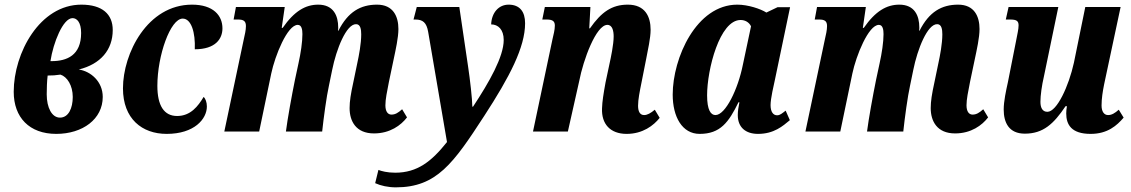

<svg xmlns="http://www.w3.org/2000/svg" viewBox="-20 -566 4865 826"><path d="M222 10C336 10 422 -54 422 -149C422 -215 371 -259 319 -267C412 -290 465 -351 465 -437C465 -505 420 -546 330 -546C151 -546 39 -338 39 -171C39 -61 106 10 222 10ZM197 -303C209 -382 251 -488 292 -488C311 -488 329 -470 329 -424C329 -328 268 -303 202 -303ZM238 -60C203 -60 181 -103 181 -160C181 -184 182 -217 185 -241C207 -241 219 -242 240 -245C269 -236 293 -198 293 -149C293 -101 275 -60 238 -60Z M697 10C816 10 870 -54 870 -108C870 -126 864 -142 856 -149C832 -109 800 -67 742 -67C686 -67 657 -111 657 -197C657 -327 713 -486 766 -486C803 -486 821 -426 818 -354C907 -354 937 -399 937 -444C937 -499 898 -546 806 -546C614 -546 509 -336 509 -186C509 -55 591 10 697 10Z M1589 8C1658 8 1705 -27 1731 -61L1710 -96C1693 -81 1681 -73 1664 -73C1648 -73 1638 -87 1638 -113C1638 -139 1645 -172 1653 -213L1674 -313C1682 -351 1694 -404 1694 -441C1694 -495 1672 -546 1602 -546C1531 -546 1477 -515 1436 -434H1434C1435 -439 1435 -444 1435 -448C1435 -498 1415 -546 1349 -546C1294 -546 1246 -518 1196 -446H1192L1205 -536H995L985 -482H1004C1027 -482 1038 -476 1038 -454C1038 -436 1033 -416 1029 -398L945 0H1095L1147 -250C1163 -326 1216 -459 1261 -459C1278 -459 1281 -438 1281 -419C1281 -385 1274 -338 1264 -293L1249 -223C1235 -154 1217 -55 1210 0H1366C1372 -57 1385 -153 1395 -197L1409 -265C1427 -355 1470 -463 1512 -462C1531 -462 1534 -439 1534 -418C1534 -378 1524 -326 1517 -294L1500 -212C1489 -162 1484 -130 1484 -101C1484 -45 1511 8 1589 8Z M1683 240C1859 240 1931 136 2063 -67C2173 -236 2239 -363 2239 -466C2239 -516 2216 -546 2168 -546C2126 -546 2095 -512 2093 -461C2123 -461 2147 -439 2147 -394C2147 -322 2085 -213 2015 -107H2012C2012 -138 2002 -225 1994 -278L1956 -536H1773L1759 -482H1767C1799 -482 1815 -469 1822 -429L1903 45C1837 128 1776 177 1680 177C1646 177 1620 170 1608 165L1594 222C1618 233 1650 240 1683 240Z M2676 10C2745 10 2792 -26 2818 -59L2797 -94C2779 -79 2765 -71 2751 -71C2734 -71 2725 -85 2725 -111C2725 -138 2732 -172 2740 -212L2760 -313C2767 -350 2779 -402 2779 -438C2779 -495 2755 -546 2681 -546C2612 -546 2567 -514 2518 -444H2515L2520 -536H2324L2313 -482H2332C2357 -482 2367 -475 2367 -456C2367 -437 2361 -416 2357 -398L2273 0H2423L2472 -218C2489 -307 2544 -459 2593 -459C2615 -459 2620 -432 2620 -409C2620 -375 2608 -318 2602 -291L2585 -211C2576 -161 2571 -130 2570 -100C2567 -33 2605 10 2676 10Z M2990 10C3079 10 3115 -40 3157 -126H3161C3157 -105 3154 -89 3154 -71C3154 -17 3189 10 3241 10C3310 10 3348 -24 3378 -49L3360 -90C3344 -78 3336 -70 3323 -70C3307 -70 3295 -84 3295 -114C3295 -142 3309 -201 3314 -224L3379 -535H3325L3277 -512C3252 -528 3198 -546 3152 -546C2976 -546 2874 -317 2874 -159C2874 -63 2915 10 2990 10ZM3058 -71C3038 -71 3022 -92 3022 -156C3022 -267 3076 -480 3166 -480C3185 -480 3202 -471 3211 -453L3176 -288C3155 -182 3101 -71 3058 -71Z M4089 8C4158 8 4205 -27 4231 -61L4210 -96C4193 -81 4181 -73 4164 -73C4148 -73 4138 -87 4138 -113C4138 -139 4145 -172 4153 -213L4174 -313C4182 -351 4194 -404 4194 -441C4194 -495 4172 -546 4102 -546C4031 -546 3977 -515 3936 -434H3934C3935 -439 3935 -444 3935 -448C3935 -498 3915 -546 3849 -546C3794 -546 3746 -518 3696 -446H3692L3705 -536H3495L3485 -482H3504C3527 -482 3538 -476 3538 -454C3538 -436 3533 -416 3529 -398L3445 0H3595L3647 -250C3663 -326 3716 -459 3761 -459C3778 -459 3781 -438 3781 -419C3781 -385 3774 -338 3764 -293L3749 -223C3735 -154 3717 -55 3710 0H3866C3872 -57 3885 -153 3895 -197L3909 -265C3927 -355 3970 -463 4012 -462C4031 -462 4034 -439 4034 -418C4034 -378 4024 -326 4017 -294L4000 -212C3989 -162 3984 -130 3984 -101C3984 -45 4011 8 4089 8Z M4672 10C4745 10 4785 -26 4814 -60L4793 -94C4776 -79 4763 -71 4747 -71C4730 -71 4719 -86 4719 -112C4719 -142 4724 -173 4730 -203L4801 -536H4649L4600 -296C4578 -196 4527 -85 4486 -85C4465 -85 4456 -102 4456 -128C4456 -155 4462 -199 4471 -237L4533 -536H4319L4307 -482H4326C4353 -482 4362 -476 4362 -457C4362 -440 4357 -421 4351 -389L4316 -212C4308 -176 4298 -130 4298 -95C4298 -39 4320 9 4389 9C4468 9 4513 -33 4564 -109H4570C4568 -98 4567 -87 4567 -78C4567 -30 4589 10 4672 10Z"/></svg>

Font: Noto Serif Condensed Extra
Style: Italic
Weight: 800
Width: 3
Italic angle: -12°
Designer: Monotype Design Team
Foundry: Monotype Imaging Inc.
Version: Version 1.901